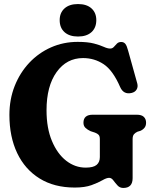

<svg xmlns="http://www.w3.org/2000/svg" viewBox="-20 -917 748 949"><path d="M635.5 -36.5Q635.5 12 589.5 12Q572 12 560.8 -0.5Q549.5 -13 540.2 -25.5Q531 -38 519.5 -38Q506.5 -38 486 -26Q465.5 -14 432.5 -2Q399.5 10 349.5 10Q248 10 175.8 -34.8Q103.5 -79.5 65 -160.2Q26.5 -241 26.5 -349Q26.5 -426 52.5 -491.8Q78.5 -557.5 124.5 -606.5Q170.5 -655.5 232 -682.8Q293.5 -710 364 -710Q414 -710 444.8 -701.8Q475.5 -693.5 493.5 -685.2Q511.5 -677 524.5 -677Q535.5 -677 542.8 -685.2Q550 -693.5 558 -701.5Q566 -709.5 579 -709.5Q592 -709.5 599.5 -700.2Q607 -691 613.5 -666L658.5 -504.5Q663 -487.5 655.2 -474.5Q647.5 -461.5 630 -457.5Q591 -448.5 574 -486.5Q538 -569.5 492.2 -599.8Q446.5 -630 390.5 -630Q309.5 -630 259.8 -560.8Q210 -491.5 210 -372Q210 -283.5 236.8 -220Q263.5 -156.5 307.2 -122.5Q351 -88.5 403.5 -88.5Q441.5 -88.5 457.5 -102Q473.5 -115.5 473.5 -140.5V-229.5Q473.5 -244 467.5 -250.5Q461.5 -257 449.5 -261.5L428 -268.5Q412.5 -275.5 402.5 -285Q392.5 -294.5 392.5 -310.5Q392.5 -350 438.5 -350H656Q680 -350 691 -339.2Q702 -328.5 702 -310.5Q702 -296 695 -286.5Q688 -277 674.5 -270.5L659.5 -266Q649.5 -261.5 642.5 -253.8Q635.5 -246 635.5 -229.5ZM365.5 -736.5Q323 -736.5 299 -758Q275 -779.5 275 -817.5Q275 -854 299 -875.5Q323 -897 365.5 -897Q408.5 -897 432.2 -875.5Q456 -854 456 -817.5Q456 -780 432.2 -758.2Q408.5 -736.5 365.5 -736.5Z"/></svg>

Font: Fraunces 144pt S100
Style: Bold
Weight: 700
Version: Version 1.000; ttfautohint (v1.8.3)